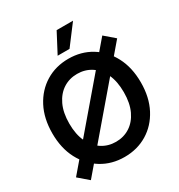

<svg xmlns="http://www.w3.org/2000/svg" viewBox="-221 -1091 1190 1273"><g transform="rotate(-30 374.0 -454.5)"><path d="M374 11.7Q276.4 11.7 200 -34.9Q123.5 -81.5 79.3 -165.8Q35.2 -250 35.2 -363.3Q35.2 -477.1 79.3 -561.5Q123.5 -646 200 -692.6Q276.4 -739.3 374 -739.3Q471.2 -739.3 547.9 -692.6Q624.5 -646 668.7 -561.5Q712.9 -477.1 712.9 -363.3Q712.9 -250 668.7 -165.5Q624.5 -81.1 547.9 -34.7Q471.2 11.7 374 11.7ZM374 -104Q433.6 -104 480.7 -134.3Q527.8 -164.6 555.2 -222.4Q582.5 -280.3 582.5 -363.3Q582.5 -446.8 555.2 -504.9Q527.8 -563 480.7 -593.3Q433.6 -623.5 374 -623.5Q314.5 -623.5 267.3 -593.3Q220.2 -563 192.6 -504.9Q165 -446.8 165 -363.3Q165 -280.3 192.6 -222.4Q220.2 -164.6 267.3 -134.3Q314.5 -104 374 -104ZM101.6 32.7 25.4 -32.7 646.5 -760.3 722.7 -694.8ZM323.2 -792 402.3 -942.4H527.8L414.1 -792Z"/></g></svg>

Font: Inter Display SemiBold
Style: Regular
Weight: 600
Designer: Rasmus Andersson
Foundry: rsms
Version: Version 4.001;git-9221beed3